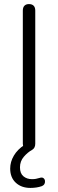

<svg xmlns="http://www.w3.org/2000/svg" viewBox="-20 -731 285 942"><path d="M129 191Q85 191 57.5 165.5Q30 140 30 96Q30 63 48 32.5Q66 2 100 -20L96 -8Q94 -12 93 -17Q92 -22 92 -26V-679Q92 -695 100 -703Q108 -711 122 -711Q137 -711 145 -703Q153 -695 153 -679V-26Q153 -15 149 -7.5Q145 0 138 4Q116 16 97 38Q78 60 78 90Q78 120 95 134Q112 148 137 148Q147 148 156 146.5Q165 145 174 142Q186 138 192.5 142.5Q199 147 200.5 155Q202 163 198.5 170.5Q195 178 186 182Q172 187 157.5 189Q143 191 129 191Z"/></svg>

Font: Nunito ExtraLight Light
Style: Regular
Weight: 300
Version: Version 3.602